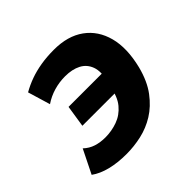

<svg xmlns="http://www.w3.org/2000/svg" viewBox="-136 -654 805 805"><g transform="rotate(-45 267.0 -251.5)"><path d="M185 11Q133 11 91 0.5Q49 -10 20 -31L72 -136Q92 -117 117 -109Q142 -101 172 -101Q209 -101 244 -113.5Q279 -126 304 -156Q329 -186 337 -239L335 -204H138L153 -301H355L343 -258Q356 -309 344.5 -340.5Q333 -372 304 -387Q275 -402 233 -402Q199 -402 166.5 -392.5Q134 -383 106 -364L76 -464Q104 -480 134.5 -491Q165 -502 201 -508Q237 -514 279 -514Q361 -514 413.5 -476Q466 -438 484 -370Q502 -302 479 -209Q462 -143 430 -100.5Q398 -58 358.5 -33.5Q319 -9 274.5 1Q230 11 185 11Z"/></g></svg>

Font: Nunito Sans 7pt Condensed ExtraBold
Style: Italic
Weight: 800
Width: 3
Italic angle: -9°
Designer: Vernon Adams
Foundry: Vernon Adams
Version: Version 3.101;gftools[0.9.27]